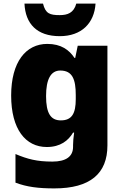

<svg xmlns="http://www.w3.org/2000/svg" viewBox="-20 -807 683 1067"><path d="M511 -787H404C390 -735 355 -723 312 -723C257 -723 233 -731 219 -787H116C121 -675 185 -606 312 -606C433 -606 504 -678 511 -787ZM243 -563C124 -563 42 -463 42 -276C42 -89 122 10 240 10C316 10 360 -26 386 -70H392C388 -43 386 -18 386 -1V9C386 62 348 91 271 91C184 91 133 77 66 49V208C129 232 193 240 282 240C482 240 577 157 577 1V-553H412L398 -485H394C365 -529 320 -563 243 -563ZM315 -415C383 -415 401 -365 401 -279V-256C401 -177 380 -138 318 -138C262 -138 236 -177 236 -273C236 -366 262 -415 315 -415Z"/></svg>

Font: Noto Sans Gurmukhi Black
Style: Regular
Weight: 900
Designer: Jelle Bosma - Monotype Design Team
Foundry: Monotype Imaging Inc.
Version: Version 2.004